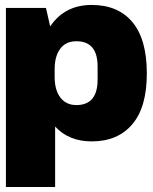

<svg xmlns="http://www.w3.org/2000/svg" viewBox="-20 -560 618 777"><path d="M351.1 -540Q458 -540 516.1 -470.2Q574.2 -400.4 574.2 -263.2Q574.2 -126.5 516.1 -58.1Q457.5 12.2 351.1 12.2Q258.8 12.2 203.1 -47.9V196.8H3.9V-527.8H166L183.1 -453.1Q241.7 -540 351.1 -540ZM289.1 -393.1Q245.6 -393.1 223.1 -361.8Q201.2 -331.5 201.2 -280.8V-248Q201.2 -197.3 223.1 -167Q246.6 -134.8 289.1 -134.8Q375 -134.8 375 -237.8V-291Q375 -393.1 289.1 -393.1Z"/></svg>

Font: Archivo-RBTV
Style: Regular
Weight: 500
Designer: Hector Gatti
Foundry: Hector Gatti
Version: ""